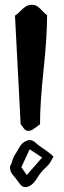

<svg xmlns="http://www.w3.org/2000/svg" viewBox="-20 -798 263 794"><path d="M42 -733.4Q51.8 -739.3 64 -752Q76.2 -764.6 86.9 -771.5Q97.7 -778.3 112.3 -778.3Q125 -778.3 134.8 -771.5Q144.5 -764.6 155.3 -752.9Q166 -741.2 174.8 -735.4Q174.8 -646.5 160.2 -509.3Q145.5 -372.1 145.5 -284.2Q139.6 -280.3 130.4 -272.9Q121.1 -265.6 113.8 -261.2Q106.4 -256.8 96.7 -256.8Q88.9 -256.8 84 -261.2Q79.1 -265.6 74.2 -272.9Q69.3 -280.3 65.4 -284.2ZM90.8 -74.2 154.3 -146.5 102.5 -180.7 68.4 -106.4ZM89.8 -24.4H84Q76.2 -24.4 70.3 -28.8Q64.5 -33.2 55.7 -45.9Q46.9 -58.6 44.9 -60.5Q43 -62.5 39.1 -67.4Q35.2 -72.3 33.2 -74.7Q31.2 -77.1 28.8 -81.1Q26.4 -85 24.9 -87.9Q23.4 -90.8 22.5 -95.2Q21.5 -99.6 21.5 -103.5V-110.4Q27.3 -120.1 31.2 -134.3Q35.2 -148.4 41 -157.2Q44.9 -162.1 54.7 -179.7Q64.5 -197.3 72.8 -205.1Q81.1 -212.9 94.7 -217.8Q97.7 -218.8 103.5 -218.8Q111.3 -218.8 118.2 -214.4Q125 -210 133.3 -202.6Q141.6 -195.3 147.5 -191.4Q188.5 -164.1 201.2 -150.4Q195.3 -138.7 189.5 -129.4Q183.6 -120.1 179.2 -115.2Q174.8 -110.4 165.5 -101.6Q156.2 -92.8 151.4 -86.9Q144.5 -79.1 134.3 -62.5Q124 -45.9 114.3 -37.1Q104.5 -28.3 89.8 -24.4Z"/></svg>

Font: Shelly2023
Style: Regular
Weight: 400
Version: Version 0.2